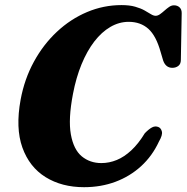

<svg xmlns="http://www.w3.org/2000/svg" viewBox="-20 -734 745 766"><path d="M611.6 -227.4Q622.2 -223.3 625.8 -209.4Q629.4 -195.5 614.1 -169.2Q587.6 -111.9 543.1 -71.1Q498.6 -30.4 440.7 -8.8Q382.8 12.8 315.3 12.8Q226.6 12.8 161.9 -27.3Q97.2 -67.5 69.3 -145.4Q41.4 -223.4 62.3 -336.6Q77.5 -418.5 115 -487.3Q152.5 -556.2 206.8 -607Q261.1 -657.9 327.1 -685.8Q393 -713.7 464.7 -713.7Q496.7 -713.7 519.1 -707.3Q541.5 -700.9 556.6 -692.4Q571.7 -683.8 582.1 -677.4Q592.6 -671 601 -671Q609.5 -671 618.5 -677.4Q627.5 -683.8 636.5 -691.9Q645.5 -700 654.8 -706.4Q664.2 -712.8 673.7 -712.8Q687.7 -712.8 696.3 -704.7Q705 -696.5 704.9 -681.8L701.5 -494.5Q701.3 -478.6 691.5 -471.1Q681.7 -463.5 667.8 -463.4Q641 -463.4 630.8 -492.9L621.1 -525.7Q603 -591.2 571.8 -619.1Q540.6 -646.9 493.4 -646.9Q455.3 -646.9 420.4 -626.6Q385.5 -606.3 356.3 -568.5Q327.2 -530.6 305.3 -477.5Q283.5 -424.4 271.1 -359.2Q251.8 -258.6 262.7 -197.9Q273.6 -137.3 306.2 -110.3Q338.9 -83.4 384.5 -83.4Q415.8 -83.4 445.8 -95.7Q475.8 -108 504.1 -134.4Q532.5 -160.9 557.7 -202.4Q574.2 -219.4 586.7 -225.8Q599.2 -232.3 611.6 -227.4Z"/></svg>

Font: Fraunces
Style: Italic
Weight: 900
Italic angle: -16°
Version: Version 1.000;[0bf87f6ff]